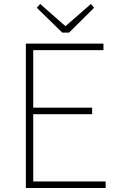

<svg xmlns="http://www.w3.org/2000/svg" viewBox="-20 -945 602 965"><path d="M110 0H511V-33H147V-371H443V-404H147V-693H500V-726H110ZM293 -781H327L453 -906L437 -925L311 -815H307L182 -925L165 -906Z"/></svg>

Font: Noto Sans Japanese Thin
Style: Regular
Weight: 100
Designer: Ryoko NISHIZUKA (kana & ideographs); Paul D. Hunt (Latin, Greek & Cyrillic); Wenlong ZHANG (bopomofo); Sandoll Communica
Foundry: Adobe Systems Incorporated
Version: Version 1.000;PS 1;hotconv 1.0.78;makeotf.lib2.5.61930